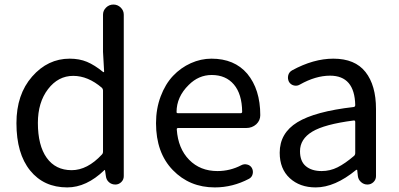

<svg xmlns="http://www.w3.org/2000/svg" viewBox="-20 -816 1763 849"><path d="M277.3 12.7Q173.8 12.7 113.3 -62Q52.7 -136.7 52.7 -271.5Q52.7 -398.4 122.1 -477.5Q191.4 -556.6 288.1 -556.6Q331.1 -556.6 364.7 -542.5Q398.4 -528.3 435.5 -498Q437.5 -496.1 439 -497.1Q440.4 -498 440.4 -500L435.5 -586.9V-751Q435.5 -769.5 449.2 -782.7Q462.9 -795.9 481.4 -795.9Q500 -795.9 513.7 -782.7Q527.3 -769.5 527.3 -751V-37.1Q527.3 -21.5 516.1 -10.7Q504.9 0 490.2 0Q473.6 0 461.9 -10.3Q450.2 -20.5 448.2 -37.1L444.3 -63.5Q444.3 -64.5 443.4 -64.5Q442.4 -64.5 441.4 -63.5Q362.3 12.7 277.3 12.7ZM296.9 -63.5Q366.2 -63.5 430.7 -132.8Q435.5 -137.7 435.5 -145.5V-416Q435.5 -422.9 430.7 -427.7Q369.1 -480.5 303.7 -480.5Q237.3 -480.5 192.4 -421.9Q147.5 -363.3 147.5 -272.5Q147.5 -172.9 186.5 -118.2Q225.6 -63.5 296.9 -63.5Z M929.7 12.7Q818.4 12.7 744.1 -64Q669.9 -140.6 669.9 -271.5Q669.9 -335 690.4 -389.6Q710.9 -444.3 745.1 -480.5Q779.3 -516.6 823.7 -536.6Q868.2 -556.6 915 -556.6Q1016.6 -556.6 1073.2 -490.2Q1130.9 -420.9 1130.9 -306.6Q1130.9 -283.2 1113.3 -266.6Q1094.7 -250 1069.3 -250H768.6Q760.7 -250 761.7 -243.2Q767.6 -159.2 816.4 -109.4Q865.2 -59.6 941.4 -59.6Q998 -59.6 1047.9 -85.9Q1059.6 -91.8 1073.2 -88.4Q1086.9 -85 1093.8 -73.2Q1100.6 -60.5 1097.2 -46.4Q1093.8 -32.2 1081.1 -25.4Q1008.8 12.7 929.7 12.7ZM760.7 -320.3Q760.7 -315.4 767.6 -315.4H1043.9Q1050.8 -315.4 1050.8 -322.3Q1050.8 -322.3 1050.8 -322.3Q1049.8 -400.4 1014.2 -442.4Q978.5 -484.4 916 -484.4Q858.4 -484.4 814.5 -440.4Q760.7 -387.7 760.7 -320.3Z M1376 12.7Q1305.7 12.7 1261.2 -28.3Q1216.8 -69.3 1216.8 -140.6Q1216.8 -227.5 1294.9 -275.4Q1373 -323.2 1543.9 -342.8Q1550.8 -343.8 1550.8 -351.6Q1547.9 -481.4 1439.5 -481.4Q1376 -481.4 1306.6 -442.4Q1293.9 -434.6 1279.8 -438Q1265.6 -441.4 1257.8 -454.1Q1251 -467.8 1254.4 -482.4Q1257.8 -497.1 1271.5 -504.9Q1366.2 -556.6 1454.1 -556.6Q1549.8 -556.6 1596.2 -497.6Q1642.6 -438.5 1642.6 -334V-37.1Q1642.6 -21.5 1631.3 -10.7Q1620.1 0 1604.5 0Q1588.9 0 1576.7 -10.7Q1564.5 -21.5 1562.5 -37.1L1559.6 -63.5Q1559.6 -65.4 1558.1 -65.4Q1556.6 -65.4 1554.7 -64.5Q1460.9 12.7 1376 12.7ZM1402.3 -59.6Q1439.5 -59.6 1472.7 -76.2Q1505.9 -92.8 1545.9 -127Q1550.8 -131.8 1550.8 -139.6V-276.4Q1550.8 -283.2 1545.9 -283.2Q1544.9 -283.2 1543.9 -283.2Q1415 -266.6 1360.8 -233.9Q1306.6 -201.2 1306.6 -147.5Q1306.6 -102.5 1332.5 -81.1Q1358.4 -59.6 1402.3 -59.6Z"/></svg>

Font: Gen Jyuu Gothic P Regular
Style: Regular
Weight: 400
Designer: [Source Han Sans]
Ryoko NISHIZUKA  (kana & ideographs); Paul D. Hunt (Latin, Greek & Cyrillic); Wenlong ZHANG  (bopomofo
Version: Version 1.002.20150607